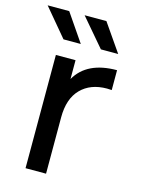

<svg xmlns="http://www.w3.org/2000/svg" viewBox="-116 -802 639 868"><g transform="rotate(15 203.5 -368.5)"><path d="M91 0V-530H183V-442Q236 -535 376 -535V-442Q370 -442 364.5 -442.5Q359 -443 354 -443Q277 -443 232 -397Q187 -351 187 -264V0ZM106 -607 -3 -737H98L187 -607ZM281 -607 170 -737H272L362 -607Z"/></g></svg>

Font: Montserrat Medium
Style: Regular
Weight: 500
Designer: Julieta Ulanovsky
Foundry: Julieta Ulanovsky
Version: Version 9.000; ttfautohint (v1.8.4.7-5d5b)